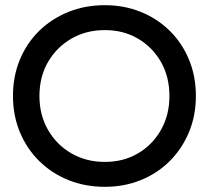

<svg xmlns="http://www.w3.org/2000/svg" viewBox="-20 -710 805 740"><path d="M30 -340Q30 -416 56.5 -480Q83 -544 131 -591Q179 -638 243.5 -664Q308 -690 384 -690Q459 -690 523 -664Q587 -638 634.5 -591Q682 -544 708.5 -480Q735 -416 735 -340Q735 -265 708.5 -201Q682 -137 634.5 -89.5Q587 -42 523 -16Q459 10 384 10Q308 10 243.5 -16Q179 -42 131 -89.5Q83 -137 56.5 -201Q30 -265 30 -340ZM132 -340Q132 -267 165 -209.5Q198 -152 255 -119Q312 -86 384 -86Q456 -86 512 -119Q568 -152 600.5 -209.5Q633 -267 633 -340Q633 -414 600.5 -471Q568 -528 512 -561Q456 -594 384 -594Q312 -594 255 -561Q198 -528 165 -471Q132 -414 132 -340Z"/></svg>

Font: Gabarito
Style: Regular
Weight: 400
Designer: Leandro Assis / Alvaro Franca / Felipe Casaprima
Foundry: Naipe Foundry
Version: Version 1.000